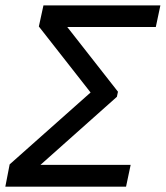

<svg xmlns="http://www.w3.org/2000/svg" viewBox="-38 -696 618 716"><path d="M-18.1 0 -2 -83 299.8 -351.1 106.9 -597.2 124 -675.8H560.1L543 -595.2H212.9L401.9 -354L397.9 -335L112.8 -81.1H449.2L432.1 0Z"/></svg>

Font: Lorenzo Sans
Style: Italic
Weight: 400
Italic angle: -12°
Foundry: Intel Corporation
Version: Version 1.00; ttfautohint (v1.5)